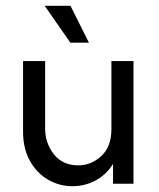

<svg xmlns="http://www.w3.org/2000/svg" viewBox="-20 -624 540 652"><path d="M225.7 8.3Q181.9 8.3 143.8 -13.5Q105.6 -35.4 81.9 -77.1Q58.3 -118.8 58.3 -177.1V-416.7H133.3V-187.5Q133.3 -138.2 162.8 -100.3Q192.4 -62.5 245.8 -62.5Q289.6 -62.5 324 -94.1Q358.3 -125.7 358.3 -185.4V-416.7H433.3V0H363.9V-67.4Q341 -30.6 304.5 -11.1Q268.1 8.3 225.7 8.3ZM218.8 -479.2 131.9 -604.2H219.4L281.9 -479.2Z"/></svg>

Font: co2trust
Style: Regular
Weight: 400
Designer: Kristian Moeller
Foundry: Dicotype
Version: Version 1.000